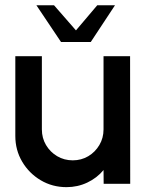

<svg xmlns="http://www.w3.org/2000/svg" viewBox="-20 -720 570 752"><path d="M40 -187.5V-500H144V-213Q144 -179.5 160.2 -152Q176.5 -124.5 204 -108.2Q231.5 -92 265 -92Q298.5 -92 325.8 -108.2Q353 -124.5 369.2 -152Q385.5 -179.5 385.5 -213V-500H489.5L490 0H386L385.5 -54Q360 -23 322 -5Q284 13 240.5 13Q185 13 139.5 -14Q94 -41 67 -86.5Q40 -132 40 -187.5ZM219 -555.5 122.5 -699.5H191.5L277.5 -601L361 -699.5H430.5L335.5 -555.5Z"/></svg>

Font: Urbanist SemiBold
Style: Regular
Weight: 600
Designer: Corey Hu
Foundry: Corey Hu
Version: Version 1.321; ttfautohint (v1.8.4.7-5d5b)